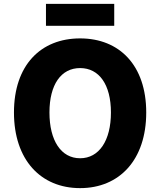

<svg xmlns="http://www.w3.org/2000/svg" viewBox="-20 -956 826 990"><path d="M393 14C596 14 734 -132 734 -376C734 -619 596 -758 393 -758C190 -758 52 -620 52 -376C52 -132 190 14 393 14ZM393 -140C295 -140 235 -231 235 -376C235 -520 295 -605 393 -605C491 -605 552 -520 552 -376C552 -231 491 -140 393 -140ZM217 -823H569V-936H217Z"/></svg>

Font: Noto Sans CJK JP Black
Style: Regular
Weight: 900
Designer: Ryoko NISHIZUKA (kana & ideographs); Paul D. Hunt (Latin, Greek & Cyrillic); Wenlong ZHANG (bopomofo); Sandoll Communica
Foundry: Adobe Systems Incorporated
Version: Version 1.004;PS 1.004;hotconv 1.0.82;makeotf.lib2.5.63406